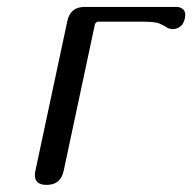

<svg xmlns="http://www.w3.org/2000/svg" viewBox="-20 -520 541 540"><path d="M480 -500.5Q501 -496.6 501 -478Q501 -473.6 500 -468.8Q493.7 -438 462.9 -438L450.2 -441.4V-441.9Q450.2 -443.8 427.7 -454.1Q416 -459 381.8 -459H253.9Q247.6 -455.6 246.6 -450.2L159.2 -40Q150.9 0 111.3 0Q78.1 0 78.1 -27.3Q78.1 -33.2 79.6 -40L169.4 -460.9Q177.7 -500.5 217.8 -500.5Z"/></svg>

Font: inglobal
Style: Italic
Weight: 400
Italic angle: -12°
Designer: Andrey Kochetov, Denis Davydov, Evgeny Yurtaev
Foundry: inglobal
Version: Version 1.00 September 25, 2014, initial release